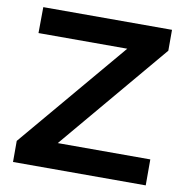

<svg xmlns="http://www.w3.org/2000/svg" viewBox="-79 -776 826 852"><g transform="rotate(10 334.0 -350.0)"><path d="M48 -700H628V-606L216 -117H633V0H35V-95L447 -583H47Z"/></g></svg>

Font: Montserrat arm Medium
Style: Regular
Weight: 500
Designer: Julieta Ulanovsky
Foundry: Julieta Ulanovsky
Version: Version 6.000;PS 006.000;hotconv 1.0.88;makeotf.lib2.5.64775